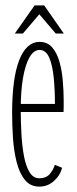

<svg xmlns="http://www.w3.org/2000/svg" viewBox="-20 -682 286 713"><path d="M126 11Q92.5 11 72.2 -14.2Q52 -39.5 41.8 -80.2Q31.5 -121 28.2 -169Q25 -217 25 -262.5Q25 -325.5 31.5 -374.8Q38 -424 51 -457.8Q64 -491.5 83 -509Q102 -526.5 127 -526.5Q156 -526.5 173.8 -506Q191.5 -485.5 200.8 -452.8Q210 -420 213.2 -381.8Q216.5 -343.5 216.5 -308Q216.5 -297 216.5 -286.5Q216.5 -276 216 -266H50.5V-296H184Q184 -348 179.5 -393.8Q175 -439.5 162.8 -468Q150.5 -496.5 127 -496.5Q105 -496.5 89.2 -468.5Q73.5 -440.5 65.2 -391.2Q57 -342 57 -278Q57 -231.5 59.5 -185.8Q62 -140 69 -102.5Q76 -65 89.8 -42.5Q103.5 -20 126 -20Q152.5 -20 166 -37.2Q179.5 -54.5 183.5 -70L210.5 -59Q203.5 -30.5 180.2 -9.8Q157 11 126 11ZM35 -557.5 108.5 -662H144L217 -557.5H187L126 -629L65 -557.5Z"/></svg>

Font: Imbue Thin 10pt Thin
Style: Regular
Weight: 250
Version: Version 1.102